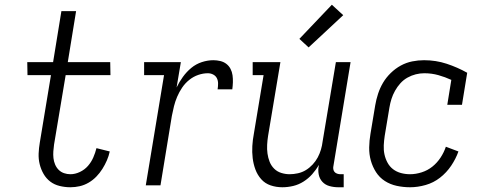

<svg xmlns="http://www.w3.org/2000/svg" viewBox="-20 -782 2040 810"><path d="M277 8Q254 8 231.5 2.5Q209 -3 192 -16Q175 -29 164 -48Q153 -67 147.5 -89Q142 -111 143 -134.5Q144 -158 148 -181L195 -465H96L95 -520H204L239 -735H301L266 -520H445L446 -465H257L208 -172Q206 -158 205 -143.5Q204 -129 205.5 -115Q207 -101 212.5 -88Q218 -75 227.5 -65.5Q237 -56 250 -51.5Q263 -47 277 -47Q297 -47 317 -56.5Q337 -66 351 -82Q365 -98 373.5 -117.5Q382 -137 387 -157L443 -143Q439 -124 431 -105.5Q423 -87 412 -69.5Q401 -52 386.5 -37Q372 -22 354 -11.5Q336 -1 316.5 3.5Q297 8 277 8Z M595 0 672 -465H588V-520H743L725 -413Q736 -436 751.5 -457.5Q767 -479 787 -495.5Q807 -512 831.5 -520Q856 -528 880 -528Q895 -528 909.5 -524.5Q924 -521 935 -512.5Q946 -504 952.5 -491.5Q959 -479 961 -464.5Q963 -450 962.5 -435Q962 -420 960 -405H898Q900 -417 900 -429.5Q900 -442 895 -452Q890 -462 879.5 -467.5Q869 -473 857 -473Q837 -473 816.5 -466Q796 -459 778.5 -445Q761 -431 748.5 -412.5Q736 -394 727.5 -374Q719 -354 714 -334Q709 -314 705 -293L657 0Z M1171 8Q1145 8 1121.5 0Q1098 -8 1082 -26Q1066 -44 1057.5 -67Q1049 -90 1046 -115Q1043 -140 1044.5 -166Q1046 -192 1051 -218L1092 -465H1046V-520H1163L1111 -209Q1108 -190 1107 -171Q1106 -152 1108.5 -134Q1111 -116 1117.5 -99.5Q1124 -83 1136.5 -70.5Q1149 -58 1166.5 -52.5Q1184 -47 1202 -47Q1219 -47 1237 -51Q1255 -55 1270.5 -64.5Q1286 -74 1299 -88Q1312 -102 1320.5 -118Q1329 -134 1334 -151Q1339 -168 1341 -185L1397 -520H1459L1387 -84Q1385 -76 1386 -69Q1387 -62 1391 -57Q1395 -52 1402 -49.5Q1409 -47 1416 -47H1430V8H1407Q1388 8 1370 3Q1352 -2 1340 -15Q1328 -28 1324.5 -46.5Q1321 -65 1325 -84V-86Q1313 -65 1297 -47Q1281 -29 1260.5 -16Q1240 -3 1217 2.5Q1194 8 1171 8ZM1282 -582 1243 -618 1380 -762 1428 -718Z M1710 8Q1681 8 1653.5 2Q1626 -4 1603.5 -18.5Q1581 -33 1566.5 -55.5Q1552 -78 1544.5 -104.5Q1537 -131 1537.5 -160Q1538 -189 1543 -218L1563 -338Q1567 -362 1575 -386.5Q1583 -411 1596 -433Q1609 -455 1628.5 -474Q1648 -493 1671 -505.5Q1694 -518 1719 -523Q1744 -528 1769 -528Q1819 -528 1864.5 -513Q1910 -498 1951 -475L1929 -340H1867L1884 -445Q1858 -457 1829.5 -465Q1801 -473 1770 -473Q1752 -473 1734 -468.5Q1716 -464 1699 -454.5Q1682 -445 1669 -430.5Q1656 -416 1646.5 -399Q1637 -382 1631.5 -364.5Q1626 -347 1623 -329L1603 -209Q1600 -189 1599 -169Q1598 -149 1602 -130.5Q1606 -112 1615 -95.5Q1624 -79 1638.5 -68Q1653 -57 1671.5 -52Q1690 -47 1710 -47Q1734 -47 1759 -55Q1784 -63 1804 -79Q1824 -95 1838.5 -117Q1853 -139 1861 -163L1914 -143Q1903 -112 1883.5 -83Q1864 -54 1836.5 -32.5Q1809 -11 1775.5 -1.5Q1742 8 1710 8Z"/></svg>

Font: Iosevka Curly Slab Light
Style: Italic
Weight: 300
Italic angle: -9°
Monospace: yes
Designer: Belleve Invis
Foundry: Belleve Invis
Version: Version 22.1.2; ttfautohint (v1.8.4)